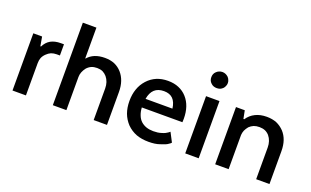

<svg xmlns="http://www.w3.org/2000/svg" viewBox="-73 -964 2145 1324"><g transform="rotate(20 1000.0 -301.5)"><path d="M284.2 -420.9Q278.3 -420.9 260.7 -420.9Q217.8 -420.9 187.5 -404.3Q157.2 -386.7 140.6 -352.5Q139.6 -352.5 135.7 -352.5Q132.8 -370.1 124 -419.9Q108.4 -419.9 59.6 -419.9Q59.6 -407.2 59.6 -367.2Q59.6 -275.4 59.6 0Q85 0 158.2 0Q158.2 -58.6 158.2 -236.3Q158.2 -258.8 165 -276.4Q172.9 -294.9 188.5 -309.6Q203.1 -324.2 220.7 -332Q239.3 -338.9 260.7 -338.9Q268.6 -338.9 284.2 -338.9Q284.2 -359.4 284.2 -420.9Z M355.5 0Q380.9 0 455.1 0Q455.1 -60.5 455.1 -243.2Q455.1 -261.7 461.9 -279.3Q468.8 -296.9 481.4 -313.5Q495.1 -329.1 513.7 -337.9Q532.2 -345.7 555.7 -345.7Q578.1 -345.7 596.7 -337.9Q614.3 -329.1 627.9 -313.5Q641.6 -296.9 648.4 -276.4Q655.3 -255.9 655.3 -231.4Q655.3 -154.3 655.3 0Q679.7 0 752.9 0Q752.9 -60.5 752.9 -241.2Q752.9 -284.2 741.2 -318.4Q729.5 -352.5 707 -377.9Q684.6 -403.3 653.3 -417Q622.1 -429.7 583 -429.7Q541 -429.7 509.8 -417Q478.5 -404.3 458 -379.9Q457 -379.9 455.1 -379.9Q455.1 -436.5 455.1 -605.5Q429.7 -605.5 355.5 -605.5Q355.5 -567.4 355.5 -453.1Q355.5 -339.8 355.5 0Z M1180.7 -105.5Q1177.7 -102.5 1168 -95.7Q1161.1 -90.8 1151.4 -85.9Q1141.6 -81.1 1127.9 -77.1Q1113.3 -72.3 1098.6 -70.3Q1083 -68.4 1067.4 -68.4Q1039.1 -68.4 1015.6 -76.2Q993.2 -84 975.6 -99.6Q958 -116.2 949.2 -139.6Q939.5 -163.1 937.5 -195.3Q1037.1 -195.3 1235.4 -195.3Q1236.3 -201.2 1236.3 -220.7Q1236.3 -267.6 1223.6 -305.7Q1210.9 -343.8 1185.5 -372.1Q1160.2 -400.4 1125 -415Q1090.8 -429.7 1045.9 -429.7Q1000 -429.7 962.9 -414.1Q925.8 -398.4 897.5 -367.2Q869.1 -335.9 855.5 -295.9Q841.8 -256.8 841.8 -209Q841.8 -159.2 856.4 -119.1Q871.1 -80.1 900.4 -48.8Q930.7 -18.6 970.7 -2.9Q1010.7 11.7 1061.5 11.7Q1085 11.7 1106.4 8.8Q1127.9 5.9 1148.4 -2Q1168 -8.8 1180.7 -13.7Q1193.4 -19.5 1199.2 -24.4Q1205.1 -27.3 1209 -31.2Q1212.9 -35.2 1215.8 -38.1Q1204.1 -60.5 1180.7 -105.5ZM1043.9 -353.5Q1085.9 -353.5 1109.4 -330.1Q1132.8 -306.6 1138.7 -259.8Q1073.2 -259.8 941.4 -259.8Q949.2 -306.6 974.6 -330.1Q1000 -353.5 1043.9 -353.5Z M1377 -497.1Q1389.6 -497.1 1400.4 -501Q1410.2 -504.9 1419.9 -513.7Q1428.7 -522.5 1432.6 -533.2Q1437.5 -543 1437.5 -555.7Q1437.5 -568.4 1432.6 -578.1Q1428.7 -588.9 1419.9 -597.7Q1410.2 -606.4 1400.4 -610.4Q1389.6 -615.2 1377 -615.2Q1364.3 -615.2 1353.5 -610.4Q1342.8 -606.4 1334 -597.7Q1324.2 -588.9 1320.3 -578.1Q1316.4 -568.4 1316.4 -555.7Q1316.4 -543 1320.3 -533.2Q1324.2 -522.5 1334 -513.7Q1342.8 -504.9 1353.5 -501Q1364.3 -497.1 1377 -497.1ZM1327.1 0Q1352.5 0 1425.8 0Q1425.8 -105.5 1425.8 -419.9Q1401.4 -419.9 1327.1 -419.9Q1327.1 -407.2 1327.1 -367.2Q1327.1 -275.4 1327.1 0Z M1546.9 0Q1572.3 0 1645.5 0Q1645.5 -62.5 1645.5 -251Q1646.5 -268.6 1653.3 -285.2Q1661.1 -301.8 1673.8 -317.4Q1687.5 -331.1 1706.1 -338.9Q1723.6 -345.7 1747.1 -345.7Q1770.5 -345.7 1789.1 -337.9Q1806.6 -330.1 1820.3 -314.5Q1834 -297.9 1840.8 -277.3Q1847.7 -256.8 1847.7 -232.4Q1847.7 -154.3 1847.7 0Q1872.1 0 1945.3 0Q1945.3 -60.5 1945.3 -241.2Q1945.3 -284.2 1933.6 -318.4Q1921.9 -352.5 1898.4 -377.9Q1874 -403.3 1842.8 -417Q1810.5 -429.7 1770.5 -429.7Q1722.7 -429.7 1687.5 -412.1Q1651.4 -394.5 1628.9 -360.4Q1627 -360.4 1623 -360.4Q1620.1 -375 1611.3 -419.9Q1595.7 -419.9 1546.9 -419.9Q1546.9 -407.2 1546.9 -367.2Q1546.9 -275.4 1546.9 0Z"/></g></svg>

Font: TextaAlt
Style: Bold
Weight: 400
Designer: Daniel Hernandez & Miguel Hernandez
Version: Version 1.005;com.myfonts.easy.latinotype.texta.alt-bold.wfk